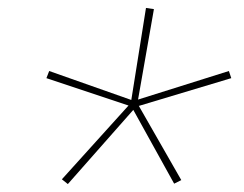

<svg xmlns="http://www.w3.org/2000/svg" viewBox="-20 -784 616 484"><path d="M151 -320 316 -507 419 -321 437 -330 330 -517 563 -587 557 -605 328 -533 368 -761 348 -764 311 -532 104 -605 97 -587 304 -518 136 -332Z"/></svg>

Font: Iosevka Sparkle Thin Oblique
Style: Regular
Weight: 100
Italic angle: -9°
Designer: Belleve Invis
Foundry: Belleve Invis
Version: Version 4.5.0; ttfautohint (v1.8.3)